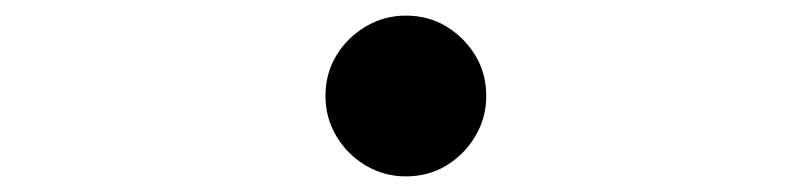

<svg xmlns="http://www.w3.org/2000/svg" viewBox="-20 -503 1040 246"><path d="M500 -277Q472 -277 448.5 -291Q425 -305 411 -328.5Q397 -352 397 -380Q397 -409 411 -432Q425 -455 448.5 -469Q472 -483 500 -483Q529 -483 552 -469Q575 -455 589 -432Q603 -409 603 -380Q603 -352 589 -328.5Q575 -305 552 -291Q529 -277 500 -277Z"/></svg>

Font: Early Summer Mincho SemiBold
Style: Regular
Weight: 600
Designer: GuiWonder
Version: Version 1.002